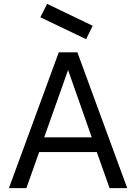

<svg xmlns="http://www.w3.org/2000/svg" viewBox="-20 -970 702 990"><path d="M636 0H545L479 -186H182L116 0H26L283 -700H379ZM453 -262 331 -609 208 -262ZM188 -881 223 -950 458 -837 424 -768Z"/></svg>

Font: NT Somic
Style: Regular
Weight: 400
Designer: Ravid Balaliev — lead type designer, mastering
Michael Voronin — secret advisor, marketing
Ivan Kovalenko — best boy
Foundry: NT Type
Version: Version 0.7